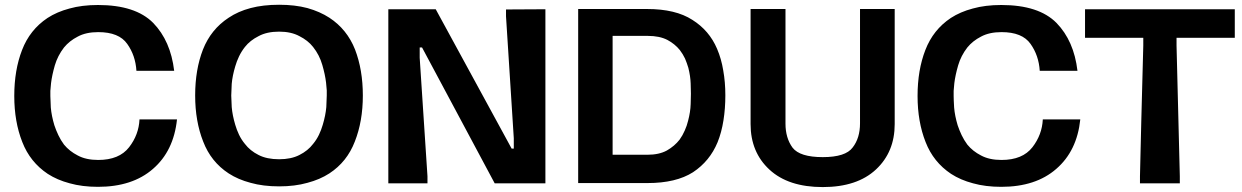

<svg xmlns="http://www.w3.org/2000/svg" viewBox="-20 -758 5143 795"><path d="M386.7 -95.7Q473.6 -95.7 514.6 -148.4Q554.7 -200.2 557.6 -263.7Q609.4 -263.7 712.9 -263.7Q699.2 -132.8 613.3 -58.6Q528.3 15.6 385.7 15.6Q320.3 15.6 268.6 1Q216.8 -12.7 177.7 -38.1Q104.5 -86.9 72.3 -169.9Q39.1 -253.9 39.1 -360.4Q39.1 -360.4 39.1 -361.3Q39.1 -467.8 71.3 -550.8Q103.5 -634.8 176.8 -683.6Q215.8 -709 267.6 -722.7Q319.3 -737.3 385.7 -737.3Q541 -737.3 614.3 -663.1Q686.5 -588.9 701.2 -464.8Q648.4 -464.8 544.9 -464.8Q541 -528.3 506.8 -576.2Q472.7 -625 386.7 -625Q335.9 -625 301.8 -606.4Q267.6 -588.9 245.1 -561.5Q218.8 -527.3 207 -487.3Q195.3 -446.3 191.4 -414.1Q189.5 -396.5 188.5 -381.8Q188.5 -368.2 188.5 -360.4Q188.5 -345.7 190.4 -312.5Q193.4 -278.3 205.1 -239.3Q211.9 -218.8 221.7 -198.2Q231.4 -177.7 245.1 -159.2Q267.6 -131.8 301.8 -114.3Q335.9 -95.7 386.7 -95.7Z M1482.4 -362.3Q1482.4 -362.3 1482.4 -363.3Q1482.4 -362.3 1482.4 -362.3Q1482.4 -255.9 1449.2 -171.9Q1417 -87.9 1343.8 -40Q1304.7 -14.6 1252.9 -1Q1201.2 13.7 1135.7 13.7Q1069.3 13.7 1017.6 -1Q965.8 -14.6 926.8 -40Q853.5 -87.9 821.3 -171.9Q788.1 -255.9 788.1 -362.3Q788.1 -362.3 788.1 -362.3Q788.1 -363.3 788.1 -363.3Q788.1 -469.7 820.3 -552.7Q853.5 -636.7 926.8 -684.6Q965.8 -710.9 1017.6 -724.6Q1069.3 -738.3 1135.7 -738.3Q1201.2 -738.3 1252.9 -724.6Q1304.7 -710 1343.8 -684.6Q1417 -636.7 1450.2 -552.7Q1482.4 -468.8 1482.4 -362.3ZM1135.7 -98.6Q1185.5 -98.6 1219.7 -116.2Q1254.9 -133.8 1276.4 -162.1Q1291 -179.7 1300.8 -200.2Q1310.5 -220.7 1316.4 -241.2Q1328.1 -280.3 1331.1 -314.5Q1333 -347.7 1333 -362.3Q1333 -370.1 1333 -383.8Q1332 -398.4 1330.1 -416Q1326.2 -449.2 1314.5 -489.3Q1302.7 -530.3 1276.4 -563.5Q1254.9 -590.8 1219.7 -608.4Q1185.5 -627 1135.7 -627Q1085 -627 1050.8 -608.4Q1015.6 -590.8 994.1 -563.5Q979.5 -544.9 969.7 -524.4Q960 -503.9 954.1 -483.4Q942.4 -444.3 939.5 -411.1Q937.5 -377 937.5 -362.3Q937.5 -347.7 939.5 -314.5Q942.4 -280.3 954.1 -241.2Q960 -220.7 969.7 -200.2Q979.5 -179.7 994.1 -162.1Q1015.6 -133.8 1050.8 -116.2Q1085 -98.6 1135.7 -98.6Z M1750 -28.3Q1750 -18.6 1750 1Q1696.3 1 1587.9 1Q1587.9 -239.3 1587.9 -719.7Q1653.3 -719.7 1784.2 -719.7Q1888.7 -527.3 2098.6 -142.6Q2101.6 -142.6 2107.4 -142.6Q2107.4 -157.2 2107.4 -185.5Q2096.7 -353.5 2075.2 -690.4Q2075.2 -700.2 2075.2 -718.8Q2128.9 -718.8 2238.3 -719.7Q2238.3 -479.5 2238.3 1Q2168 1 2028.3 1Q1927.7 -186.5 1727.5 -561.5Q1723.6 -561.5 1717.8 -561.5Q1717.8 -546.9 1717.8 -518.6Q1728.5 -354.5 1750 -28.3Q1750 -28.3 1750 -28.3Z M2659.2 -720.7Q2777.3 -720.7 2846.7 -675.8Q2917 -631.8 2949.2 -555.7Q2966.8 -514.6 2974.6 -466.8Q2983.4 -418 2983.4 -363.3Q2983.4 -308.6 2975.6 -259.8Q2967.8 -210 2951.2 -168.9Q2918.9 -90.8 2849.6 -44.9Q2779.3 0 2661.1 0Q2565.4 0 2374 0Q2374 -240.2 2374 -720.7Q2445.3 -720.7 2516.6 -720.7Q2587.9 -720.7 2659.2 -720.7ZM2660.2 -117.2Q2709 -117.2 2741.2 -134.8Q2773.4 -153.3 2793.9 -179.7Q2806.6 -197.3 2815.4 -217.8Q2824.2 -237.3 2829.1 -257.8Q2838.9 -294.9 2839.8 -327.1Q2840.8 -359.4 2840.8 -370.1Q2840.8 -381.8 2839.8 -412.1Q2838.9 -442.4 2830.1 -477.5Q2824.2 -497.1 2816.4 -515.6Q2807.6 -534.2 2794.9 -550.8Q2774.4 -576.2 2743.2 -592.8Q2710.9 -609.4 2662.1 -609.4Q2613.3 -609.4 2516.6 -609.4Q2516.6 -445.3 2516.6 -117.2Q2552.7 -117.2 2587.9 -117.2Q2624 -117.2 2660.2 -117.2Z M3541 -720.7Q3588.9 -720.7 3684.6 -720.7Q3684.6 -561.5 3684.6 -244.1Q3684.6 -128.9 3607.4 -56.6Q3529.3 16.6 3386.7 16.6Q3244.1 16.6 3166 -55.7Q3087.9 -127.9 3087.9 -244.1Q3087.9 -402.3 3087.9 -720.7Q3136.7 -720.7 3232.4 -720.7Q3232.4 -562.5 3232.4 -246.1Q3232.4 -186.5 3261.7 -146.5Q3292 -107.4 3386.7 -107.4Q3386.7 -107.4 3386.7 -107.4Q3481.4 -107.4 3510.7 -147.5Q3541 -186.5 3541 -247.1Q3541 -365.2 3541 -484.4Q3541 -602.5 3541 -720.7Z M4127 -95.7Q4213.9 -95.7 4254.9 -148.4Q4294.9 -200.2 4297.9 -263.7Q4349.6 -263.7 4453.1 -263.7Q4439.5 -132.8 4353.5 -58.6Q4268.6 15.6 4126 15.6Q4060.5 15.6 4008.8 1Q3957 -12.7 3918 -38.1Q3844.7 -86.9 3812.5 -169.9Q3779.3 -253.9 3779.3 -360.4Q3779.3 -360.4 3779.3 -361.3Q3779.3 -467.8 3811.5 -550.8Q3843.8 -634.8 3917 -683.6Q3956.1 -709 4007.8 -722.7Q4059.6 -737.3 4126 -737.3Q4281.2 -737.3 4354.5 -663.1Q4426.8 -588.9 4441.4 -464.8Q4388.7 -464.8 4285.2 -464.8Q4281.2 -528.3 4247.1 -576.2Q4212.9 -625 4127 -625Q4076.2 -625 4042 -606.4Q4007.8 -588.9 3985.4 -561.5Q3959 -527.3 3947.3 -487.3Q3935.5 -446.3 3931.6 -414.1Q3929.7 -396.5 3928.7 -381.8Q3928.7 -368.2 3928.7 -360.4Q3928.7 -345.7 3930.7 -312.5Q3933.6 -278.3 3945.3 -239.3Q3952.1 -218.8 3961.9 -198.2Q3971.7 -177.7 3985.4 -159.2Q4007.8 -131.8 4042 -114.3Q4076.2 -95.7 4127 -95.7Z M4713.9 -569.3Q4713.9 -580.1 4713.9 -601.6Q4632.8 -601.6 4472.7 -601.6Q4472.7 -640.6 4472.7 -719.7Q4679.7 -719.7 5092.8 -719.7Q5092.8 -680.7 5092.8 -601.6Q5012.7 -601.6 4851.6 -601.6Q4851.6 -590.8 4851.6 -569.3Q4856.4 -388.7 4865.2 -28.3Q4865.2 -18.6 4865.2 1Q4810.5 1 4700.2 1Q4700.2 -8.8 4700.2 -28.3Q4704.1 -209 4713.9 -569.3Q4713.9 -569.3 4713.9 -569.3Z"/></svg>

Font: Post Neon Display
Style: Regular
Weight: 700
Designer: Ward Goes
Version: Version 1.0